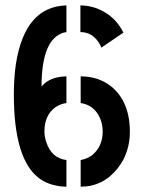

<svg xmlns="http://www.w3.org/2000/svg" viewBox="-20 -703 541 724"><path d="M230.5 1V-99.6Q173.8 -106.4 154.3 -168Q147.5 -187.5 147.5 -207Q147.5 -269.5 190.4 -299.8Q209 -311.5 230.5 -314.5V-415Q168 -414.1 136.7 -377Q136.7 -555.7 220.7 -580.1Q225.6 -581.1 230.5 -582V-682.6Q74.2 -678.7 40 -461.9Q32.2 -409.2 32.2 -346.7Q32.2 -97.7 130.9 -28.3Q171.9 0 230.5 1ZM284.2 1Q368.2 1 422.9 -67.4Q469.7 -126 469.7 -206.1Q469.7 -320.3 398.4 -377.9Q350.6 -415 284.2 -415V-314.5Q335.9 -306.6 357.4 -256.8Q367.2 -233.4 367.2 -207Q367.2 -152.3 329.1 -119.1Q308.6 -103.5 284.2 -99.6ZM362.3 -523.4 445.3 -580.1Q413.1 -645.5 343.8 -671.9Q313.5 -682.6 283.2 -682.6V-582Q326.2 -582 351.6 -543.9Q358.4 -534.2 362.3 -523.4Z"/></svg>

Font: Post No Bills Colombo
Style: Bold
Weight: 700
Designer: Kosala Senevirathne, Siva Puranthara, Lasantha Premarathna, Tharique Azeez
Foundry: Mooniak
Version: Version 1.220 ; ttfautohint (v1.6)